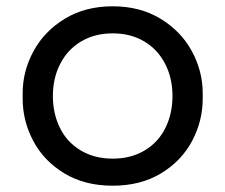

<svg xmlns="http://www.w3.org/2000/svg" viewBox="-20 -572 716 610"><path d="M52 -258V-276Q52 -346 86.5 -409.5Q121 -473 186 -512.5Q251 -552 338 -552Q425 -552 490 -512.5Q555 -473 589.5 -409.5Q624 -346 624 -276V-258Q624 -188 590.5 -124.5Q557 -61 492 -21.5Q427 18 338 18Q249 18 184 -21.5Q119 -61 85.5 -124.5Q52 -188 52 -258ZM528 -267Q528 -324 504.5 -369.5Q481 -415 438 -440.5Q395 -466 338 -466Q281 -466 238 -440.5Q195 -415 171.5 -369.5Q148 -324 148 -267Q148 -211 170.5 -165.5Q193 -120 236.5 -94Q280 -68 338 -68Q396 -68 439.5 -94Q483 -120 505.5 -165.5Q528 -211 528 -267Z"/></svg>

Font: Sora-SIA
Style: Regular
Weight: 400
Designer: Jonathan Barnbrook, Julián Moncada
Foundry: Barnbrook Fonts
Version: Version 2.000